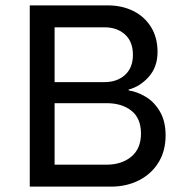

<svg xmlns="http://www.w3.org/2000/svg" viewBox="-20 -695 685 715"><path d="M90.8 0V-675H380Q434.2 -675 476.2 -654.2Q518.3 -633.3 542.5 -594.2Q566.7 -555 566.7 -501.7Q566.7 -445.8 534.2 -409.2Q501.7 -372.5 459.2 -361.7V-358.3Q491.7 -353.3 523.3 -334.2Q555 -315 575.8 -279.2Q596.7 -243.3 596.7 -190.8Q596.7 -132.5 570 -89.6Q543.3 -46.7 497.1 -23.3Q450.8 0 393.3 0ZM183.3 -81.7H375.8Q433.3 -81.7 469.2 -111.7Q505 -141.7 505 -197.5Q505 -254.2 469.6 -282.5Q434.2 -310.8 376.7 -310.8H183.3ZM183.3 -389.2H369.2Q415.8 -389.2 445.4 -415.8Q475 -442.5 475 -490.8Q475 -540 445.4 -566.7Q415.8 -593.3 369.2 -593.3H183.3Z"/></svg>

Font: Funnel Sans
Style: Regular
Weight: 400
Designer: NORD ID, Kristian Moeller
Foundry: Dicotype
Version: Version 1.000